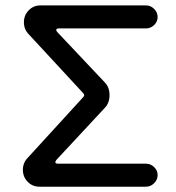

<svg xmlns="http://www.w3.org/2000/svg" viewBox="-20 -704 663 725"><path d="M66.4 -62.5Q66.4 -89.8 85 -108.4L293.9 -336.9Q297.9 -340.8 297.9 -344.7Q297.9 -348.6 293.9 -352.5L88.9 -574.2Q70.3 -592.8 70.3 -620.1Q70.3 -646.5 88.4 -665Q106.4 -683.6 132.8 -683.6H531.2Q548.8 -683.6 562 -670.4Q575.2 -657.2 575.2 -639.6Q575.2 -622.1 562 -609.4Q548.8 -596.7 531.2 -596.7H202.1Q192.4 -596.7 192.4 -590.8Q192.4 -586.9 196.3 -583L375 -393.6Q393.6 -375 393.6 -344.7Q393.6 -314.5 375 -295.9L192.4 -99.6L188.5 -91.8Q190.4 -85.9 198.2 -85.9H531.2Q548.8 -85.9 562 -73.2Q575.2 -60.5 575.2 -43Q575.2 -25.4 562 -12.2Q548.8 1 531.2 1H128.9Q102.5 1 84.5 -17.6Q66.4 -36.1 66.4 -62.5Z"/></svg>

Font: jf-openhuninn-2.1
Style: Regular
Weight: 400
Designer: [Kosugi Maru]
Designed by MOTOYA      

[Varela Round]
Joe Prince (Latin component); Avraham Cornfeld (Hebrew component)
Foundry: justfont Co., Ltd.
Version: 2.1